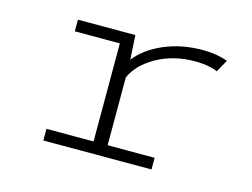

<svg xmlns="http://www.w3.org/2000/svg" viewBox="-76 -638 1003 764"><g transform="rotate(15 425.0 -256.0)"><path d="M405.5 -48H599V0H153.5V-48H347.5V-452H162V-500H398.5L404.5 -400Q443.5 -450.5 515.2 -481.2Q587 -512 675 -512Q732 -512 777 -495L748.5 -444.5Q739 -450 713.8 -455.2Q688.5 -460.5 655.5 -460.5Q568 -460.5 499.5 -422.5Q431 -384.5 405.5 -327.5Z"/></g></svg>

Font: League Mono Wide UltraLight
Style: Regular
Weight: 200
Width: 8
Designer: Tyler Finck
Foundry: The League of Moveable Type / Tyler Finck
Version: Version 2.210